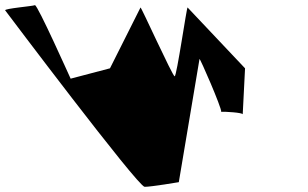

<svg xmlns="http://www.w3.org/2000/svg" viewBox="-91 -722 1189 742"><path d="M-71 -682C-71 -682 442 0 468 0C494 0 600 -18 600 -18L680 -494C681 -500 766 -305 764 -290C776 -291 848 -287 847 -280L856 -458L634 -693C631 -699 592 -427 584 -427C576 -427 453 -699 452 -693L334 -458L182 -418C179 -424 54 -704 44 -702C35 -698 -75 -689 -71 -682ZM764 -290V-289C763 -289 762 -290 764 -290Z"/></svg>

Font: Ampere
Style: RevIta
Weight: 400
Version: Version 1